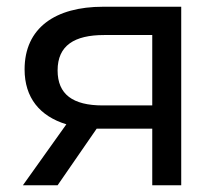

<svg xmlns="http://www.w3.org/2000/svg" viewBox="-20 -550 652 570"><path d="M432 0H518V-530H286C144 -530 53 -467 53 -344C53 -260 98 -205 177 -181L48 0H151L267 -168H278H432ZM151 -341C151 -415 201 -446 289 -446H432V-237H285C196 -237 151 -270 151 -341Z"/></svg>

Font: Chess Sans Medium
Style: Regular
Weight: 500
Designer: Wolf Bōese
Foundry: Wolf Bōese
Version: Version 7.223;Glyphs 3.3 (3306)